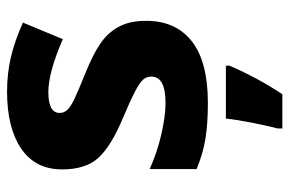

<svg xmlns="http://www.w3.org/2000/svg" viewBox="-158 -441 820 544"><g transform="rotate(-90 252.0 -169.0)"><path d="M232 10Q173 10 130.5 3Q88 -4 45 -22V-155Q91 -134 143 -122Q195 -110 232 -110Q307 -110 307 -150Q307 -164 298.5 -173.5Q290 -183 265.5 -196Q241 -209 189 -231Q110 -264 77 -300Q44 -336 44 -403Q44 -479 103 -519Q162 -559 264 -559Q316 -559 362.5 -548Q409 -537 460 -514L413 -401Q319 -442 263 -442Q204 -442 204 -410Q204 -398 212.5 -388.5Q221 -379 244 -368Q267 -357 317 -337Q369 -316 400 -295Q431 -274 448 -243Q465 -212 465 -165Q465 -81 407 -35.5Q349 10 232 10ZM338 71Q303 152 257 221H160V208Q168 177 176.5 134Q185 91 188 61H338Z"/></g></svg>

Font: Noto Sans UI ExtraBold
Style: Regular
Weight: 800
Designer: Monotype Design Team
Foundry: Monotype Imaging Inc.
Version: Version 1.001